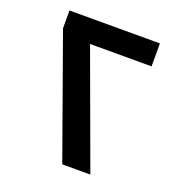

<svg xmlns="http://www.w3.org/2000/svg" viewBox="-124 -777 819 880"><g transform="rotate(20 286.0 -337.0)"><path d="M66 -587 276 0H413L207 -562H507V-674H66Z"/></g></svg>

Font: Noto Kufi Arabic SemiBold
Style: Regular
Weight: 600
Designer: Monotype Design Team, David Williams, Khaled Hosny
Foundry: Google LLC
Version: Version 2.109